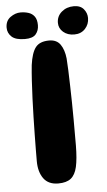

<svg xmlns="http://www.w3.org/2000/svg" viewBox="-81 -764 450 807"><g transform="rotate(-5 144.0 -361.0)"><path d="M132 7.5Q90.5 7.5 70.2 -20.5Q50 -48.5 50 -94Q50 -112.5 50.2 -141Q50.5 -169.5 51 -205Q51.5 -240.5 52.5 -279.5Q53.5 -318.5 55 -357.8Q56.5 -397 58.8 -433Q61 -469 64 -498Q71 -549.5 88.5 -572Q106 -594.5 145.5 -594.5Q177.5 -594.5 193 -572.2Q208.5 -550 212.5 -513Q214 -493 215.2 -463.2Q216.5 -433.5 217.2 -398.2Q218 -363 218.8 -326.2Q219.5 -289.5 219.5 -255Q219.5 -220.5 219.5 -191.8Q219.5 -163 219.5 -144.5Q219 -88.5 211.5 -55.2Q204 -22 185.2 -7.2Q166.5 7.5 132 7.5ZM45.5 -609.5Q6.5 -609.5 -10.5 -625.2Q-27.5 -641 -27.5 -663.5Q-27.5 -692.5 -6.8 -707.5Q14 -722.5 36 -722.5Q54 -722.5 69.8 -717.5Q85.5 -712.5 95 -699.5Q104.5 -686.5 104.5 -663Q104.5 -640.5 91.5 -625Q78.5 -609.5 45.5 -609.5ZM253.5 -610.5Q225.5 -610.5 207.2 -626.2Q189 -642 189 -665Q189 -693 210 -711Q231 -729 261.5 -729Q289.5 -729 303.2 -712.2Q317 -695.5 317 -674.5Q317 -648 299.5 -629.2Q282 -610.5 253.5 -610.5Z"/></g></svg>

Font: Gluten Thin Medium
Style: Regular
Weight: 500
Version: Version 1.300